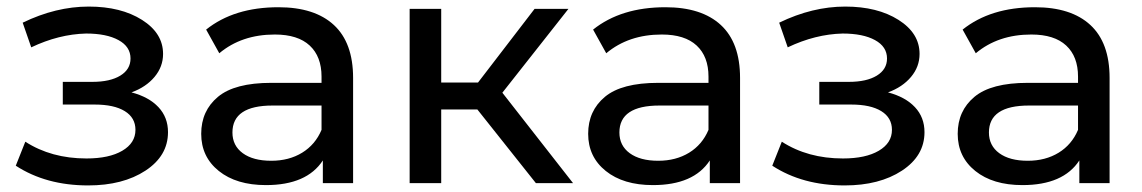

<svg xmlns="http://www.w3.org/2000/svg" viewBox="-20 -557 3474 584"><path d="M380 -276Q433 -262 462 -231Q491 -200 491 -155Q491 -83 422.5 -38Q354 7 248 7Q120 7 28 -53L57 -126Q136 -75 243 -75Q312 -75 352 -98.5Q392 -122 392 -162Q392 -199 359.5 -219Q327 -239 268 -239H171V-308H261Q315 -308 346 -327Q377 -346 377 -379Q377 -415 340.5 -435Q304 -455 242 -455Q159 -453 75 -413L49 -488Q150 -537 250 -537Q348 -537 412 -496.5Q476 -456 476 -393Q476 -354 450 -323Q424 -292 380 -276Z M827 -535Q937 -535 995.5 -481Q1054 -427 1054 -320V0H962V-69Q913 6 789 6Q699 6 645.5 -37Q592 -80 592 -150Q592 -220 643 -262.5Q694 -305 805 -305H958V-324Q958 -385 922 -418.5Q886 -452 816 -452Q715 -452 647 -395L607 -467Q692 -535 827 -535ZM805 -68Q859 -68 899 -92.5Q939 -117 958 -162V-236H809Q687 -236 687 -154Q687 -114 718.5 -91Q750 -68 805 -68Z M1723 0H1610L1432 -224H1322V0H1226V-530H1322V-306H1434L1606 -530H1709L1508 -275Z M2004 -535Q2114 -535 2172.5 -481Q2231 -427 2231 -320V0H2139V-69Q2090 6 1966 6Q1876 6 1822.5 -37Q1769 -80 1769 -150Q1769 -220 1820 -262.5Q1871 -305 1982 -305H2135V-324Q2135 -385 2099 -418.5Q2063 -452 1993 -452Q1892 -452 1824 -395L1784 -467Q1869 -535 2004 -535ZM1982 -68Q2036 -68 2076 -92.5Q2116 -117 2135 -162V-236H1986Q1864 -236 1864 -154Q1864 -114 1895.5 -91Q1927 -68 1982 -68Z M2681 -276Q2734 -262 2763 -231Q2792 -200 2792 -155Q2792 -83 2723.5 -38Q2655 7 2549 7Q2421 7 2329 -53L2358 -126Q2437 -75 2544 -75Q2613 -75 2653 -98.5Q2693 -122 2693 -162Q2693 -199 2660.5 -219Q2628 -239 2569 -239H2472V-308H2562Q2616 -308 2647 -327Q2678 -346 2678 -379Q2678 -415 2641.5 -435Q2605 -455 2543 -455Q2460 -453 2376 -413L2350 -488Q2451 -537 2551 -537Q2649 -537 2713 -496.5Q2777 -456 2777 -393Q2777 -354 2751 -323Q2725 -292 2681 -276Z M3128 -535Q3238 -535 3296.5 -481Q3355 -427 3355 -320V0H3263V-69Q3214 6 3090 6Q3000 6 2946.5 -37Q2893 -80 2893 -150Q2893 -220 2944 -262.5Q2995 -305 3106 -305H3259V-324Q3259 -385 3223 -418.5Q3187 -452 3117 -452Q3016 -452 2948 -395L2908 -467Q2993 -535 3128 -535ZM3106 -68Q3160 -68 3200 -92.5Q3240 -117 3259 -162V-236H3110Q2988 -236 2988 -154Q2988 -114 3019.5 -91Q3051 -68 3106 -68Z"/></svg>

Font: false
Style: Regular
Weight: 500
Designer: Julieta Ulanovsky
Foundry: Julieta Ulanovsky
Version: Version 7.222;hotconv 1.0.109;makeotfexe 2.5.65596